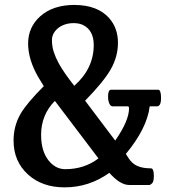

<svg xmlns="http://www.w3.org/2000/svg" viewBox="-20 -765 701 794"><path d="M633.8 -394Q646 -394 646 -359.9Q646 -325.2 628.9 -325.2H599.1Q588.4 -234.9 500.5 -128.4L510.7 -112.3Q525.9 -88.4 548.1 -78.6Q570.3 -68.8 604.5 -68.8Q616.2 -68.8 616.2 -37.1Q616.2 -14.2 609.1 -7.1Q602.1 0 597.2 0H514.2Q477.1 0 432.1 -50.3Q348.6 9.8 247.1 9.8Q154.3 9.8 95.7 -43.5Q36.1 -97.7 36.1 -183.6Q36.1 -244.6 65.4 -294.9Q90.8 -338.4 161.1 -408.7L139.6 -443.8Q96.2 -517.6 96.2 -585.9Q96.7 -652.3 145.5 -696.8Q198.2 -744.6 288.1 -744.6Q383.3 -744.1 431.2 -690.4Q467.8 -648.9 467.8 -588.4Q467.8 -529.8 437 -476.6Q408.2 -426.8 332 -348.6L456.5 -183.6Q513.7 -266.1 513.7 -317.4Q513.7 -325.2 507.3 -325.2H446.8Q432.6 -325.2 427.7 -351.6Q426.8 -358.4 426.8 -365.2Q426.8 -394 439.5 -394ZM207 -347.7Q149.9 -290.5 149.9 -206.5Q150.4 -139.6 180.7 -101.6Q209.5 -65.4 250 -65.4Q328.6 -65.4 387.2 -109.9ZM287.1 -410.2Q367.7 -481.4 367.7 -579.6Q367.2 -640.6 322.3 -662.1Q307.6 -668.9 286.6 -669.4H284.7Q264.6 -669.4 248 -663.6Q230.5 -657.7 218.8 -647.5Q194.8 -626.5 194.8 -599.6Q194.8 -572.8 202.4 -549.8Q210 -526.9 222.7 -503.4Q243.2 -465.8 287.1 -410.2Z"/></svg>

Font: Copse
Style: Regular
Weight: 400
Version: Version 1.000